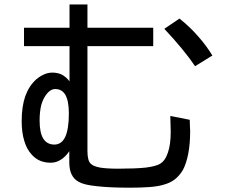

<svg xmlns="http://www.w3.org/2000/svg" viewBox="-20 -831 1040 878"><path d="M297.9 -704.1Q246.1 -704.1 89.8 -704.1Q89.8 -683.6 89.8 -620.1Q141.6 -620.1 297.9 -620.1Q297.9 -580.1 297.9 -459Q283.2 -478.5 263.7 -489.3Q244.1 -499 219.7 -499Q200.2 -499 182.6 -491.2Q164.1 -483.4 146.5 -468.8Q113.3 -439.5 95.7 -391.6Q79.1 -343.8 79.1 -277.3Q79.1 -225.6 90.8 -187.5Q101.6 -149.4 125 -124Q142.6 -104.5 164.1 -95.7Q185.5 -86.9 211.9 -86.9Q237.3 -86.9 257.8 -100.6Q279.3 -113.3 296.9 -139.6Q296.9 -123 296.9 -88.9Q296.9 -54.7 307.6 -33.2Q318.4 -10.7 340.8 1Q364.3 14.6 422.9 20.5Q481.4 27.3 574.2 27.3Q625 27.3 663.1 24.4Q701.2 21.5 724.6 14.6Q755.9 6.8 778.3 -9.8Q800.8 -27.3 816.4 -53.7Q832 -83 840.8 -127.9Q849.6 -172.9 849.6 -232.4Q849.6 -240.2 848.6 -252.9Q848.6 -265.6 847.7 -283.2Q818.4 -289.1 758.8 -300.8Q759.8 -280.3 759.8 -262.7Q760.7 -245.1 760.7 -229.5Q760.7 -169.9 748 -133.8Q736.3 -96.7 711.9 -82Q692.4 -70.3 645.5 -64.5Q597.7 -59.6 520.5 -59.6Q468.8 -59.6 438.5 -64.5Q407.2 -70.3 396.5 -81.1Q387.7 -87.9 383.8 -103.5Q379.9 -118.2 379.9 -139.6Q379.9 -299.8 379.9 -620.1Q455.1 -620.1 680.7 -620.1Q680.7 -641.6 680.7 -704.1Q605.5 -704.1 379.9 -704.1Q379.9 -730.5 379.9 -810.5Q359.4 -810.5 297.9 -810.5Q297.9 -784.2 297.9 -704.1ZM232.4 -423.8Q263.7 -423.8 279.3 -396.5Q294.9 -368.2 294.9 -312.5Q294.9 -241.2 278.3 -205.1Q261.7 -169.9 228.5 -169.9Q195.3 -169.9 177.7 -197.3Q161.1 -224.6 161.1 -280.3Q161.1 -320.3 168.9 -351.6Q177.7 -381.8 194.3 -402.3Q202.1 -412.1 211.9 -418Q221.7 -423.8 232.4 -423.8ZM800.8 -746.1Q783.2 -734.4 731.4 -699.2Q777.3 -650.4 812.5 -607.4Q847.7 -564.5 872.1 -528.3Q898.4 -544.9 951.2 -577.1Q923.8 -622.1 886.7 -664.1Q849.6 -707 800.8 -746.1Z"/></svg>

Font: Aptus Gothic JP
Style: Medium
Weight: 400
Designer: Fuminori Ogawa / Motoya
Version: Version 1